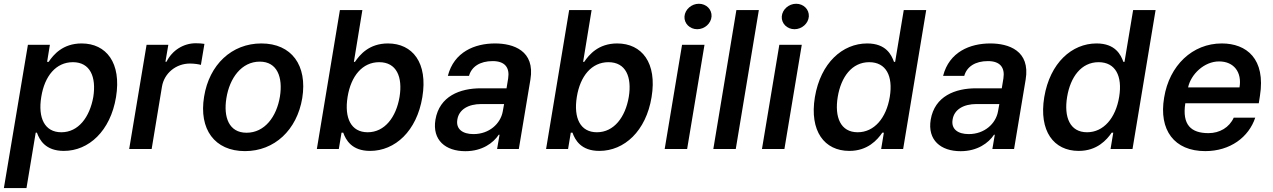

<svg xmlns="http://www.w3.org/2000/svg" viewBox="-31 -780 6664 1005"><path d="M-10.7 204.5H107.6L155.9 -85.6H162.3C175.8 -47.9 206.3 9.9 303.3 9.9C433.2 9.9 546.9 -93.8 576.3 -271.7C605.8 -451.3 524.9 -552.6 396.3 -552.6C297.2 -552.6 248.2 -492.9 223.7 -456.3H215.6L230.1 -545.5H115.1ZM185 -272.7C202.4 -382.5 262.4 -454.5 350.5 -454.5C441.1 -454.5 473.7 -377.5 457.4 -272.7C438.6 -166.9 379.6 -87.7 290.1 -87.7C202.8 -87.7 166.9 -162.3 185 -272.7Z M645.2 0H762.8L816.8 -326.7C828.8 -397.4 890.6 -447.4 963.4 -447.4C985.8 -447.4 1011 -443.5 1020.6 -440.3L1039.1 -550.4C1027.3 -552.6 1007.8 -553.6 993.6 -553.6C930.4 -553.6 870.4 -517.4 840.6 -456.7H834.9L850.1 -545.5H736.2Z M1251.4 11C1405.9 11 1523.4 -99.8 1551.1 -266.3C1578.8 -437.9 1495.4 -552.6 1337 -552.6C1182.2 -552.6 1064.3 -441.8 1037.3 -274.1C1009.2 -103.7 1092.3 11 1251.4 11ZM1154.1 -266.7C1170.8 -371.1 1233 -457.4 1328.8 -457.4C1420.5 -457.4 1450.3 -375 1434.3 -274.9C1417.3 -170.1 1355.1 -85.2 1259.6 -85.2C1167.3 -85.2 1137.8 -166.5 1154.1 -266.7Z M1627.5 0H1742.5L1756.7 -85.6H1765.6C1779.1 -47.9 1809.7 9.9 1906.2 9.9C2036.9 9.9 2150.6 -93.8 2179.7 -271.7C2209.5 -451.3 2128.6 -552.6 1999.6 -552.6C1900.6 -552.6 1851.9 -492.9 1827.1 -456.3H1821.4L1865.8 -727.3H1748.2ZM1788.4 -272.7C1806.1 -382.5 1866.1 -454.5 1953.8 -454.5C2044.7 -454.5 2077.4 -377.5 2060.4 -272.7C2042.6 -166.9 1983 -87.7 1893.5 -87.7C1806.5 -87.7 1770.6 -162.3 1788.4 -272.7Z M2404.8 11.4C2492.9 11.4 2551.1 -31.6 2579.5 -74.6H2583.8L2571 0H2684.7L2745.4 -363.6C2770.6 -515.3 2655.5 -552.6 2560.4 -552.6C2453.8 -552.6 2345.2 -508.2 2313.2 -382.8H2424C2437.1 -430.8 2481.2 -460.2 2547.9 -460.2C2611.9 -460.2 2637.8 -426.1 2628.9 -369.7L2620.4 -317.8H2485.8C2376.8 -317.8 2269.2 -277 2248.2 -153.4C2230.8 -46.5 2301.1 11.4 2404.8 11.4ZM2362.9 -154.1C2371.1 -207.4 2421.2 -235.4 2487.9 -235.4H2607.6L2600.5 -196C2588.8 -132.8 2530.2 -78.1 2447.4 -78.1C2390.3 -78.1 2354.4 -104.4 2362.9 -154.1Z M2827.4 0H2942.5L2956.7 -85.6H2965.6C2979 -47.9 3009.6 9.9 3106.2 9.9C3236.9 9.9 3350.5 -93.8 3379.6 -271.7C3409.4 -451.3 3328.5 -552.6 3199.6 -552.6C3100.5 -552.6 3051.8 -492.9 3027 -456.3H3021.3L3065.7 -727.3H2948.2ZM2988.3 -272.7C3006 -382.5 3066.1 -454.5 3153.8 -454.5C3244.7 -454.5 3277.3 -377.5 3260.3 -272.7C3242.5 -166.9 3182.9 -87.7 3093.4 -87.7C3006.4 -87.7 2970.5 -162.3 2988.3 -272.7Z M3448.2 0H3565.7L3656.6 -545.5H3539.1ZM3551.8 -693.9C3549.4 -657.3 3579.5 -627.1 3618.6 -627.1C3657.3 -627.1 3691.1 -657.3 3693.5 -693.9C3695.7 -730.5 3666.2 -760.3 3627.1 -760.3C3588.4 -760.3 3554.7 -730.5 3551.8 -693.9Z M3941.1 -727.3H3823.5L3702.8 0H3820.3Z M3957.4 0H4074.9L4165.8 -545.5H4048.3ZM4061.1 -693.9C4058.6 -657.3 4088.8 -627.1 4127.8 -627.1C4166.5 -627.1 4200.3 -657.3 4202.8 -693.9C4204.9 -730.5 4175.4 -760.3 4136.4 -760.3C4097.7 -760.3 4063.9 -730.5 4061.1 -693.9Z M4414.8 9.9C4511 9.9 4561.4 -47.9 4587.4 -85.6H4595.5L4581.3 0H4696.4L4817.1 -727.3H4699.6L4654.5 -456.3H4648.4C4635.3 -492.9 4606.9 -552.6 4508.2 -552.6C4379.3 -552.6 4264.6 -451.3 4234.4 -271.7C4205.3 -93.8 4284.1 9.9 4414.8 9.9ZM4354 -272.7C4371.4 -377.5 4428.3 -454.5 4518.8 -454.5C4606.9 -454.5 4644.5 -382.5 4626.4 -272.7C4608.3 -162.3 4545.1 -87.7 4458.5 -87.7C4368.6 -87.7 4336.6 -166.9 4354 -272.7Z M4997.2 11.4C5085.2 11.4 5143.5 -31.6 5171.9 -74.6H5176.1L5163.4 0H5277L5337.7 -363.6C5362.9 -515.3 5247.9 -552.6 5152.7 -552.6C5046.2 -552.6 4937.5 -508.2 4905.5 -382.8H5016.3C5029.5 -430.8 5073.5 -460.2 5140.3 -460.2C5204.2 -460.2 5230.1 -426.1 5221.2 -369.7L5212.7 -317.8H5078.1C4969.1 -317.8 4861.5 -277 4840.6 -153.4C4823.2 -46.5 4893.5 11.4 4997.2 11.4ZM4955.3 -154.1C4963.4 -207.4 5013.5 -235.4 5080.3 -235.4H5199.9L5192.8 -196C5181.1 -132.8 5122.5 -78.1 5039.8 -78.1C4982.6 -78.1 4946.7 -104.4 4955.3 -154.1Z M5615.4 9.9C5711.6 9.9 5762.1 -47.9 5788 -85.6H5796.2L5782 0H5897L6017.8 -727.3H5900.2L5855.1 -456.3H5849.1C5835.9 -492.9 5807.5 -552.6 5708.8 -552.6C5579.9 -552.6 5465.2 -451.3 5435 -271.7C5405.9 -93.8 5484.7 9.9 5615.4 9.9ZM5554.7 -272.7C5572.1 -377.5 5628.9 -454.5 5719.5 -454.5C5807.5 -454.5 5845.2 -382.5 5827.1 -272.7C5808.9 -162.3 5745.7 -87.7 5659.1 -87.7C5569.2 -87.7 5537.3 -166.9 5554.7 -272.7Z M6277.7 11C6408.7 11 6505.7 -62.5 6539.4 -164.1H6426.8C6403.8 -112.9 6353.3 -83.1 6294.7 -83.1C6203.8 -83.1 6155.9 -126.1 6173.3 -239.3H6557.9L6563.9 -277.7C6595.2 -472.3 6493.6 -552.6 6364.3 -552.6C6210.6 -552.6 6089.8 -437.5 6062.5 -269.2C6033.7 -99.1 6115.4 11 6277.7 11ZM6187.9 -322.4C6202.4 -391 6272 -458.5 6350.1 -458.5C6428.6 -458.5 6470.5 -400.9 6457 -322.4Z"/></svg>

Font: Magic Ui Pro Semi Bold
Style: Italic
Weight: 600
Italic angle: -9.39999°
Designer: Stefan Endress, Andreas Faust
Version: Version 1.000;FEAKit 1.0